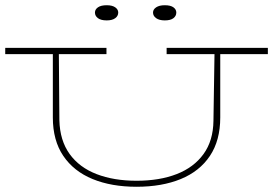

<svg xmlns="http://www.w3.org/2000/svg" viewBox="-20 -703 1044 734"><path d="M654 -655Q654 -642 643 -633.5Q632 -625 610 -625Q589 -625 577 -633.5Q565 -642 565 -655Q565 -667 577 -675Q589 -683 610 -683Q632 -683 643 -675Q654 -667 654 -655ZM432 -655Q432 -642 420.5 -633.5Q409 -625 388 -625Q366 -625 354.5 -633.5Q343 -642 343 -655Q343 -667 354.5 -675Q366 -683 388 -683Q409 -683 420.5 -675Q432 -667 432 -655ZM387 -496H205L207 -243Q209 -166 246 -114.5Q283 -63 349 -37.5Q415 -12 502 -12Q590 -12 655.5 -37.5Q721 -63 758 -114Q795 -165 796 -241L800 -496H617V-520H1004V-496H822V-254Q822 -166 782.5 -107Q743 -48 671 -18.5Q599 11 502 11Q406 11 334 -18.5Q262 -48 222 -107Q182 -166 182 -254V-496H0V-520H387Z"/></svg>

Font: BhuTuka Expanded One
Style: Regular
Weight: 400
Designer: Erin McLaughlin
Version: Version 1.000; ttfautohint (v1.8.3)